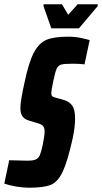

<svg xmlns="http://www.w3.org/2000/svg" viewBox="-51 -867 476 895"><path d="M-31 -11 -8 -120 77 -118Q104 -118 116.5 -124Q129 -130 135 -144.5Q141 -159 148 -191Q157 -235 157 -254Q157 -269 151.5 -277Q146 -285 133 -290L84 -305Q63 -311 53.5 -325Q44 -339 44 -364Q44 -382 49.5 -413.5Q55 -445 63 -481Q83 -577 107 -622Q131 -667 166 -681.5Q201 -696 267 -696Q298 -696 326.5 -690Q355 -684 367 -680L343 -567Q319 -570 288 -570Q249 -570 234.5 -566Q220 -562 213 -546.5Q206 -531 197 -487Q188 -445 188 -433Q188 -423 192.5 -418.5Q197 -414 207 -412L250 -400Q272 -393 285.5 -375Q299 -357 299 -314Q299 -275 288 -223Q264 -114 241 -66Q218 -18 185 -5Q152 8 83 8Q56 8 24 2.5Q-8 -3 -31 -11ZM188 -735 152 -838V-847H238L267 -798L311 -847H405L404 -838L317 -735Z"/></svg>

Font: Saira Ultra Condensed Black
Style: Italic
Weight: 900
Width: 1
Italic angle: -12°
Designer: Hector Gatti with collaboration of the Omnibus-Type team
Foundry: Omnibus-Type
Version: Version 1.001; ttfautohint (v1.8)